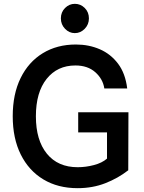

<svg xmlns="http://www.w3.org/2000/svg" viewBox="-20 -973 754 1003"><path d="M385.5 10Q282.5 10 206.5 -35.8Q130.5 -81.5 88.5 -165.8Q46.5 -250 46.5 -366Q46.5 -481.5 87.8 -565.5Q129 -649.5 203.5 -695Q278 -740.5 376.5 -740.5Q444 -740.5 501.2 -715.8Q558.5 -691 596.8 -640.2Q635 -589.5 644.5 -511H525Q517.5 -560.5 477.8 -595.8Q438 -631 374 -631Q279.5 -631 223.5 -560.8Q167.5 -490.5 167.5 -365.5Q167.5 -240.5 225 -170Q282.5 -99.5 386 -99.5Q428.5 -99.5 471 -110.8Q513.5 -122 539 -144.5V-281.5H388.5V-386.5H651L650 -83.5Q596 -41.5 529.8 -15.8Q463.5 10 385.5 10ZM371 -800Q341.5 -800 319.8 -822.5Q298 -845 298 -877Q298 -909.5 319.8 -931.2Q341.5 -953 371 -953Q401 -953 422.8 -931.2Q444.5 -909.5 444.5 -877Q444.5 -845 422.5 -822.5Q400.5 -800 371 -800Z"/></svg>

Font: Spline Sans Medium
Style: Regular
Weight: 500
Designer: Eben Sorkin, Mirko Velimirovic
Foundry: Sorkin Type
Version: Version 1.000; ttfautohint (v1.8.3)